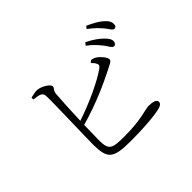

<svg xmlns="http://www.w3.org/2000/svg" viewBox="-154 -1045 1309 1309"><g transform="rotate(-45 500.0 -390.5)"><path d="M781 -595C801 -569 810 -545 825 -543C838 -541 849 -552 850 -568C851 -588 839 -605 815 -629C792 -652 757 -677 708 -701L693 -682C734 -653 760 -621 781 -595ZM865 -677C887 -651 897 -626 913 -625C926 -625 934 -633 934 -649C935 -670 926 -689 900 -712C877 -733 840 -754 792 -776L778 -758C820 -727 843 -703 865 -677ZM634 -574C644 -565 654 -554 659 -543C668 -527 665 -520 648 -506C582 -459 446 -393 305 -346C309 -444 314 -551 318 -593C321 -625 339 -628 339 -645C339 -666 284 -700 247 -703C227 -704 204 -698 181 -693L182 -675C236 -669 257 -663 260 -634C264 -584 252 -249 252 -172C253 -33 280 -5 450 -5C610 -5 708 -18 746 -29C764 -35 776 -43 776 -60C776 -79 748 -89 708 -89C670 -89 608 -58 448 -58C325 -58 301 -64 301 -165L304 -308C470 -354 612 -422 679 -456C716 -476 743 -484 743 -502C743 -522 712 -558 688 -574C678 -581 665 -585 650 -588Z"/></g></svg>

Font: Noto Serif SC Light
Style: Regular
Weight: 300
Designer: Ryoko NISHIZUKA 西塚涼子 (kana & ideographs); Frank Grießhammer (Latin, Greek & Cyrillic); Wenlong ZHANG 张文龙 (bopomofo); San
Foundry: Adobe
Version: Version 2.001;hotconv 1.1.0;makeotfexe 2.6.0